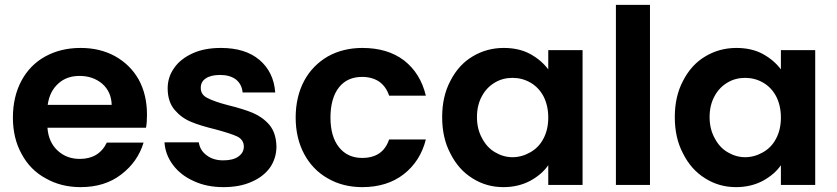

<svg xmlns="http://www.w3.org/2000/svg" viewBox="-20 -760 3438 789"><path d="M584 -289C584 -289 584 -289 584 -289C584 -343 573 -391 550 -433C527 -474 494 -506 453 -529C411 -552 364 -563 311 -563C311 -563 311 -563 311 -563C256 -563 208 -551 166 -528C124 -505 91 -471 68 -428C45 -385 33 -334 33 -277C33 -277 33 -277 33 -277C33 -220 45 -170 69 -127C92 -84 125 -50 168 -27C210 -3 258 9 311 9C311 9 311 9 311 9C377 9 433 -8 478 -43C523 -77 554 -121 570 -174C570 -174 419 -174 419 -174C419 -174 419 -174 419 -174C397 -129 360 -107 308 -107C308 -107 308 -107 308 -107C272 -107 242 -118 217 -141C192 -164 178 -195 175 -235C175 -235 580 -235 580 -235C580 -235 580 -235 580 -235C583 -251 584 -269 584 -289ZM176 -329C176 -329 176 -329 176 -329C181 -366 196 -396 220 -417C243 -438 272 -448 307 -448C307 -448 307 -448 307 -448C344 -448 375 -437 400 -416C425 -394 438 -365 439 -329C439 -329 176 -329 176 -329Z M898 9C898 9 898 9 898 9C942 9 981 2 1014 -13C1047 -27 1072 -47 1090 -72C1107 -97 1116 -126 1116 -158C1116 -158 1116 -158 1116 -158C1115 -195 1106 -224 1087 -247C1068 -269 1045 -285 1019 -296C993 -307 960 -317 920 -327C920 -327 920 -327 920 -327C881 -337 852 -347 833 -357C814 -366 805 -380 805 -399C805 -399 805 -399 805 -399C805 -416 812 -429 826 -438C839 -447 859 -452 884 -452C884 -452 884 -452 884 -452C911 -452 933 -446 950 -433C966 -420 975 -402 977 -380C977 -380 1111 -380 1111 -380C1111 -380 1111 -380 1111 -380C1107 -436 1085 -481 1046 -514C1007 -547 954 -563 888 -563C888 -563 888 -563 888 -563C843 -563 805 -556 772 -541C739 -526 713 -506 696 -481C678 -456 669 -428 669 -397C669 -397 669 -397 669 -397C669 -360 679 -330 698 -308C717 -286 739 -270 766 -259C792 -248 826 -238 867 -228C867 -228 867 -228 867 -228C907 -217 936 -208 955 -199C973 -190 982 -176 982 -158C982 -158 982 -158 982 -158C982 -141 975 -128 960 -117C945 -106 924 -101 897 -101C897 -101 897 -101 897 -101C870 -101 847 -108 829 -122C810 -136 800 -154 797 -175C797 -175 656 -175 656 -175C656 -175 656 -175 656 -175C658 -141 670 -110 691 -82C712 -54 740 -32 776 -16C812 1 853 9 898 9Z M1195 -277C1195 -277 1195 -277 1195 -277C1195 -220 1207 -170 1230 -127C1253 -84 1286 -50 1327 -27C1368 -3 1416 9 1469 9C1469 9 1469 9 1469 9C1537 9 1594 -9 1639 -44C1684 -79 1715 -127 1730 -187C1730 -187 1579 -187 1579 -187C1579 -187 1579 -187 1579 -187C1562 -136 1525 -111 1468 -111C1468 -111 1468 -111 1468 -111C1428 -111 1396 -126 1373 -155C1350 -184 1338 -224 1338 -277C1338 -277 1338 -277 1338 -277C1338 -330 1350 -372 1373 -401C1396 -430 1428 -444 1468 -444C1468 -444 1468 -444 1468 -444C1496 -444 1520 -437 1539 -424C1558 -410 1571 -391 1579 -367C1579 -367 1730 -367 1730 -367C1730 -367 1730 -367 1730 -367C1715 -429 1685 -477 1640 -512C1595 -546 1538 -563 1469 -563C1469 -563 1469 -563 1469 -563C1416 -563 1368 -551 1327 -528C1286 -504 1253 -471 1230 -428C1207 -385 1195 -334 1195 -277Z M1797 -279C1797 -279 1797 -279 1797 -279C1797 -222 1808 -172 1831 -129C1853 -85 1883 -51 1922 -27C1960 -3 2002 9 2049 9C2049 9 2049 9 2049 9C2090 9 2127 0 2159 -17C2190 -34 2215 -55 2233 -81C2233 -81 2233 0 2233 0C2233 0 2374 0 2374 0C2374 0 2374 -554 2374 -554C2374 -554 2233 -554 2233 -554C2233 -554 2233 -475 2233 -475C2233 -475 2233 -475 2233 -475C2214 -500 2190 -521 2159 -538C2128 -555 2091 -563 2050 -563C2050 -563 2050 -563 2050 -563C2003 -563 1960 -551 1922 -528C1883 -505 1853 -471 1831 -428C1808 -385 1797 -335 1797 -279ZM2233 -277C2233 -277 2233 -277 2233 -277C2233 -243 2226 -214 2213 -190C2200 -165 2182 -147 2159 -134C2136 -121 2112 -114 2086 -114C2086 -114 2086 -114 2086 -114C2061 -114 2037 -121 2015 -134C1992 -147 1974 -167 1961 -192C1947 -217 1940 -246 1940 -279C1940 -279 1940 -279 1940 -279C1940 -312 1947 -341 1961 -366C1974 -390 1992 -408 2014 -421C2036 -434 2060 -440 2086 -440C2086 -440 2086 -440 2086 -440C2112 -440 2136 -434 2159 -421C2182 -408 2200 -389 2213 -365C2226 -340 2233 -311 2233 -277Z M2511 -740C2511 -740 2511 0 2511 0C2511 0 2651 0 2651 0C2651 0 2651 -740 2651 -740C2651 -740 2511 -740 2511 -740Z M2753 -279C2753 -279 2753 -279 2753 -279C2753 -222 2764 -172 2787 -129C2809 -85 2839 -51 2878 -27C2916 -3 2958 9 3005 9C3005 9 3005 9 3005 9C3046 9 3083 0 3115 -17C3146 -34 3171 -55 3189 -81C3189 -81 3189 0 3189 0C3189 0 3330 0 3330 0C3330 0 3330 -554 3330 -554C3330 -554 3189 -554 3189 -554C3189 -554 3189 -475 3189 -475C3189 -475 3189 -475 3189 -475C3170 -500 3146 -521 3115 -538C3084 -555 3047 -563 3006 -563C3006 -563 3006 -563 3006 -563C2959 -563 2916 -551 2878 -528C2839 -505 2809 -471 2787 -428C2764 -385 2753 -335 2753 -279ZM3189 -277C3189 -277 3189 -277 3189 -277C3189 -243 3182 -214 3169 -190C3156 -165 3138 -147 3115 -134C3092 -121 3068 -114 3042 -114C3042 -114 3042 -114 3042 -114C3017 -114 2993 -121 2971 -134C2948 -147 2930 -167 2917 -192C2903 -217 2896 -246 2896 -279C2896 -279 2896 -279 2896 -279C2896 -312 2903 -341 2917 -366C2930 -390 2948 -408 2970 -421C2992 -434 3016 -440 3042 -440C3042 -440 3042 -440 3042 -440C3068 -440 3092 -434 3115 -421C3138 -408 3156 -389 3169 -365C3182 -340 3189 -311 3189 -277Z"/></svg>

Font: Girnar Poppins
Style: SemiBold
Weight: 500
Designer: Ninad Kale (Devanagari), Jonny Pinhorn (Latin)
Foundry: Indian Type Foundry
Version: ""